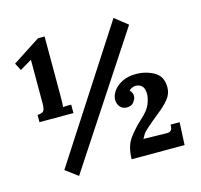

<svg xmlns="http://www.w3.org/2000/svg" viewBox="-85 -630 768 735"><g transform="rotate(-15 298.5 -263.0)"><path d="M48 -225.9V-254.5Q62.7 -255.2 70.4 -260.7Q78.1 -266.2 78.1 -292.3V-465L30.8 -437.1L15.8 -466.4L125.4 -537.6H151.8V-296.7Q151.8 -285.3 151.4 -274.7Q151.1 -264 150.3 -258.5Q156.9 -259.3 167.2 -259.3Q177.5 -259.3 182.6 -259.3V-225.9ZM425 -538 476 -497.6 141.2 12.1 92.4 -24.2ZM352 2.6Q352.8 -49.5 375.5 -79.8Q398.2 -110 427.2 -136.4Q456.5 -162.4 465.2 -185.4Q473.8 -208.3 473.8 -223Q473.8 -245.7 464.1 -255.4Q454.3 -265.1 438.6 -265.1Q431.2 -265.1 423.5 -261.3Q415.8 -257.4 412.9 -253Q419.1 -247.9 421.3 -240.7Q423.5 -233.6 423.5 -229.6Q423.5 -219.3 414.6 -206.5Q405.6 -193.6 385 -193.6Q368.2 -194.4 359 -206.1Q349.8 -217.8 349.8 -234.3Q349.8 -249.7 361.4 -267Q372.9 -284.2 395.9 -296.3Q418.8 -308.4 452.1 -308.4Q491 -308.4 523.3 -290.2Q555.6 -272.1 555.6 -228.1Q555.6 -202.4 538.5 -181.7Q521.5 -161 495.4 -140.6Q469.4 -120.3 441.5 -95.3Q430.9 -86.2 425.9 -78.5Q421 -70.8 415.8 -60.9L508.3 -59Q517.8 -58.7 524 -63.8Q530.3 -68.9 530.3 -86.9H566.2L561.8 2.6Z"/></g></svg>

Font: Parastoo
Style: Regular
Weight: 400
Foundry: Saber Rastikerdar (saber.rastikerdar@gmail.com)
Version: Version 3.000